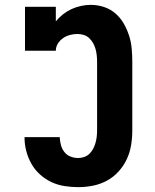

<svg xmlns="http://www.w3.org/2000/svg" viewBox="-20 -763 640 791"><path d="M302 8Q274 8 245.5 3.5Q217 -1 191.5 -13Q166 -25 144.5 -44.5Q123 -64 109 -89Q95 -114 88 -141.5Q81 -169 81 -198H226Q227 -181 231 -165.5Q235 -150 245 -137Q255 -124 270.5 -118Q286 -112 302 -112Q315 -112 327.5 -116.5Q340 -121 349 -130Q358 -139 364 -150.5Q370 -162 373.5 -174.5Q377 -187 378.5 -200Q380 -213 380 -226V-509Q380 -522 378.5 -535.5Q377 -549 373.5 -561.5Q370 -574 363.5 -585.5Q357 -597 347.5 -606Q338 -615 325 -619Q312 -623 299 -623Q284 -623 268.5 -619Q253 -615 240 -606Q227 -597 218.5 -583.5Q210 -570 210 -554H83V-735H210V-675Q223 -691 239.5 -704Q256 -717 274.5 -725.5Q293 -734 313.5 -738.5Q334 -743 354 -743Q381 -743 407.5 -734.5Q434 -726 455 -708Q476 -690 489.5 -666.5Q503 -643 511.5 -617Q520 -591 522.5 -563.5Q525 -536 525 -509V-226Q525 -195 520 -164.5Q515 -134 502 -106.5Q489 -79 468 -56Q447 -33 420 -18.5Q393 -4 363 2Q333 8 302 8Z"/></svg>

Font: Iosevka Etoile Heavy
Style: Regular
Weight: 900
Designer: Belleve Invis
Foundry: Belleve Invis
Version: Version 22.1.2; ttfautohint (v1.8.4)